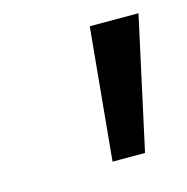

<svg xmlns="http://www.w3.org/2000/svg" viewBox="-53 -821 345 354"><g transform="rotate(-15 119.5 -644.0)"><path d="M184 -518H122L146 -770H239Z"/></g></svg>

Font: Bitter Pro Medium
Style: Italic
Weight: 500
Italic angle: -9°
Designer: Sol Matas, and Bitter project Authors
Foundry: Sol Matas
Version: Version 1.010